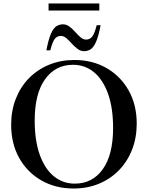

<svg xmlns="http://www.w3.org/2000/svg" viewBox="-20 -1070 848 1101"><path d="M407 -726Q510.5 -726 591.2 -679.5Q672 -633 718 -550.8Q764 -468.5 764 -361.5Q764 -279.5 737.2 -211.5Q710.5 -143.5 661.8 -93.5Q613 -43.5 546.8 -16.2Q480.5 11 402 11Q298 11 217 -35.5Q136 -82 90 -164.2Q44 -246.5 44 -354.5Q44 -436 70.8 -504Q97.5 -572 146.2 -621.8Q195 -671.5 261.5 -698.8Q328 -726 407 -726ZM409 -17Q510 -17 569.2 -99.5Q628.5 -182 628.5 -336Q628.5 -451.5 599.5 -532.5Q570.5 -613.5 518.8 -656Q467 -698.5 398.5 -698.5Q298 -698.5 238.5 -615.8Q179 -533 179 -379Q179 -263.5 208 -182.5Q237 -101.5 288.8 -59.2Q340.5 -17 409 -17ZM557 -925.5Q545 -862.5 531 -830.5Q517 -798.5 500 -787.5Q483 -776.5 462.5 -776.5Q442 -776.5 424.5 -789.8Q407 -803 391.5 -820.2Q376 -837.5 360.8 -850.8Q345.5 -864 329.5 -864Q307.5 -864 294.2 -847.2Q281 -830.5 268.5 -781.5H246Q258 -844.5 272 -876.5Q286 -908.5 303.2 -919.5Q320.5 -930.5 341.5 -930.5Q361.5 -930.5 378.8 -917.2Q396 -904 411.2 -886.8Q426.5 -869.5 441.8 -856.2Q457 -843 473.5 -843Q495 -843 508.5 -859.8Q522 -876.5 534.5 -925.5ZM258.5 -1009.5V-1050H549.5V-1009.5Z"/></svg>

Font: Newsreader Display Medium
Style: Regular
Weight: 500
Designer: Hugues Gentile
Foundry: Production Type
Version: Version 1.001